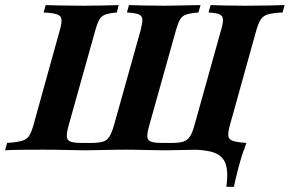

<svg xmlns="http://www.w3.org/2000/svg" viewBox="-45 -591 1139 755"><path d="M845.2 143.5Q853.2 86.3 842.7 54.8Q832.3 23.4 800 10.5Q767.7 -2.4 708.9 -2.4L866.1 -30.6L924.2 -29Q915.3 -8.1 906 21.8Q896.8 51.6 888.7 83.5Q880.6 115.3 875 143.5ZM-25 0 -16.9 -29Q22.6 -31.5 41.9 -37.5Q61.3 -43.5 70.2 -57.7Q79 -71.8 86.3 -98.4L190.3 -472.6Q198.4 -500.8 196.8 -514.9Q195.2 -529 179 -534.7Q162.9 -540.3 126.6 -541.9L134.7 -571Q156.5 -570.2 194.8 -569.4Q233.1 -568.5 283.1 -568.5Q325 -568.5 360.9 -569.4Q396.8 -570.2 421.8 -571L414.5 -541.9Q385.5 -539.5 369.8 -533.9Q354 -528.2 346 -514.5Q337.9 -500.8 329.8 -471.8L225 -98.4Q216.9 -69.4 217.7 -54.4Q218.5 -39.5 231.9 -34.3Q245.2 -29 274.2 -29H314.5Q343.5 -29 359.7 -33.9Q375.8 -38.7 385.1 -53.6Q394.4 -68.5 403.2 -98.4L508.1 -472.6Q515.3 -500 514.9 -514.1Q514.5 -528.2 500.8 -534.3Q487.1 -540.3 454 -541.9L462.1 -571Q484.7 -570.2 521 -569.4Q557.3 -568.5 603.2 -568.5Q619.4 -568.5 639.1 -569Q658.9 -569.4 679.8 -569.8Q700.8 -570.2 717.7 -570.6Q734.7 -571 743.5 -571L735.5 -541.9Q704 -539.5 687.5 -533.9Q671 -528.2 662.9 -514.1Q654.8 -500 646.8 -471.8L541.9 -97.6Q533.9 -69.4 534.3 -54.4Q534.7 -39.5 548.4 -34.3Q562.1 -29 591.1 -29H631.5Q659.7 -29 675.4 -33.9Q691.1 -38.7 701.2 -53.2Q711.3 -67.7 719.4 -97.6L824.2 -472.6Q832.3 -500 831.9 -514.1Q831.5 -528.2 819 -534.3Q806.5 -540.3 775 -541.9L783.1 -571Q804.8 -570.2 839.9 -569.4Q875 -568.5 918.5 -568.5Q967.7 -568.5 1008.1 -569.4Q1048.4 -570.2 1074.2 -571L1066.1 -541.9Q1027.4 -540.3 1008.1 -534.3Q988.7 -528.2 979.8 -513.7Q971 -499.2 962.9 -471.8L858.9 -98.4Q851.6 -71 852.8 -56.9Q854 -42.7 870.6 -37.1Q887.1 -31.5 922.6 -29L914.5 0Q892.7 -1.6 854.4 -2Q816.1 -2.4 768.5 -2.4Q721 -2.4 677.4 -1.2Q633.9 0 605.6 0Q591.9 0 571.8 -0.4Q551.6 -0.8 529.4 -1.2Q507.3 -1.6 486.3 -2Q465.3 -2.4 450.8 -2.4Q431.5 -2.4 402.4 -2Q373.4 -1.6 343.1 -0.8Q312.9 0 287.9 0Q257.3 0 216.9 -1.2Q176.6 -2.4 126.6 -2.4Q75.8 -2.4 37.1 -2Q-1.6 -1.6 -25 0Z"/></svg>

Font: Playfair 5pt SemiExpanded Light ExtraBold
Style: Italic
Weight: 800
Italic angle: -15.6°
Version: Version 2.001;gftools[0.9.30]